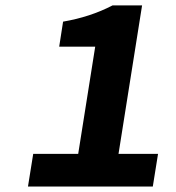

<svg xmlns="http://www.w3.org/2000/svg" viewBox="-20 -680 640 700"><path d="M82 0 101.1 -119.1H265.1L327.1 -509.8H195.8L210 -601.1Q309.6 -618.2 390.1 -660.2H498L412.1 -119.1H556.2L537.1 0Z"/></svg>

Font: Office Code Pro Bold Italic
Style: Regular
Weight: 700
Italic angle: -9°
Designer: Nathan Rutzky & Paul D. Hunt
Foundry: Adobe Systems Incorporated
Version: Version 1.004;PS 001.004;hotconv 1.0.70;makeotf.lib2.5.58329